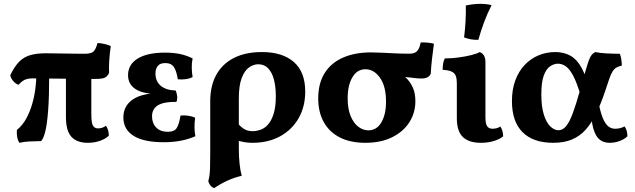

<svg xmlns="http://www.w3.org/2000/svg" viewBox="-20 -740 3328 1007"><path d="M76.8 -295.2Q60 -301.6 48.5 -315.8Q37 -330 33.6 -345.4Q56.4 -392.4 81.5 -417.2Q106.6 -442 140.1 -451.3Q173.6 -460.6 221.8 -460.6Q233.6 -460.6 258.3 -460.1Q283 -459.6 312.6 -459.3Q342.2 -459 371.2 -458.5Q400.2 -458 422.6 -458Q456.6 -458 469.3 -468.7Q482 -479.4 491.6 -514.6Q509.4 -513.6 529.3 -509Q549.2 -504.4 561 -498.2Q555.2 -460.4 553 -423Q550.8 -385.6 552 -358.4Q546.2 -342.8 533.1 -334.4Q520 -326 480 -326Q383.2 -326 297.8 -327.5Q212.4 -329 153.4 -329Q136 -329 123.3 -326.1Q110.6 -323.2 99.8 -315.8Q89 -308.4 76.8 -295.2ZM82 9Q73.6 -2 70.2 -21.5Q66.8 -41 68.6 -58.6Q98 -82 117.6 -118Q137.2 -154 149 -195.3Q160.8 -236.6 165.7 -276.6Q170.6 -316.6 170.6 -348.4L238 -347.4Q238 -232.8 232.4 -159.6Q226.8 -86.4 216.9 -48.2Q207 -10 195 0Q160 0.4 132.2 2Q104.4 3.6 82 9ZM440.2 9Q383.8 9 354.8 -22.3Q325.8 -53.6 325.8 -126.4V-350.8H459V-142Q459 -96.2 467.4 -81.4Q475.8 -66.6 494.4 -66.6Q516.2 -66.6 535.8 -80.2Q550 -61 550.8 -28.6Q535 -12.4 505.3 -1.7Q475.6 9 440.2 9Z M839.4 6Q733.6 6 680.3 -27.8Q627 -61.6 627 -123.8Q627 -183.6 675.2 -217.5Q723.4 -251.4 818.8 -251.4V-246.4Q731.4 -246.4 691.5 -272.2Q651.6 -298 651.6 -345.8Q651.6 -401.8 702.2 -432.9Q752.8 -464 845.6 -464Q888.2 -464 922.7 -457Q957.2 -450 990.2 -433.6Q985.4 -410 985.7 -385.8Q986 -361.6 990.2 -335.8Q974.8 -327.6 953.1 -324.7Q931.4 -321.8 912.4 -324.4Q906 -367.2 892 -388.2Q878 -409.2 847.2 -409.2Q820 -409.2 807.7 -394.5Q795.4 -379.8 795.4 -354.4Q795.4 -313.2 823.4 -289.9Q851.4 -266.6 901.4 -265.4Q907.8 -250.8 909.2 -234.5Q910.6 -218.2 905.2 -205.6Q840.2 -206.8 808.8 -188Q777.4 -169.2 777.4 -129.2Q777.4 -93.8 799.2 -71.3Q821 -48.8 860.6 -48.8Q893.8 -48.8 906.5 -68.1Q919.2 -87.4 926.8 -134Q945.8 -136 967.2 -133.1Q988.6 -130.2 1003.6 -122.2Q999.8 -96.8 1000.1 -72.4Q1000.4 -48 1004.6 -25.4Q965.8 -8.8 925.4 -1.4Q885 6 839.4 6Z M1353.6 -467Q1461 -467 1520.9 -415.1Q1580.8 -363.2 1580.8 -259.6Q1580.8 -180.6 1546.2 -120Q1511.6 -59.4 1449.3 -25.2Q1387 9 1304.2 9Q1282.2 9 1263.2 5.8Q1244.2 2.6 1222.2 -3.6V-99.2Q1239.2 -77 1258.5 -64.5Q1277.8 -52 1306 -52Q1324.6 -52 1345.6 -59.1Q1366.6 -66.2 1384.8 -85.9Q1403 -105.6 1414.8 -142Q1426.6 -178.4 1426.6 -236Q1426.6 -284.2 1416.9 -321.9Q1407.2 -359.6 1386.7 -381.3Q1366.2 -403 1334.6 -403Q1309.8 -403 1286.2 -386.4Q1262.6 -369.8 1247.6 -330.5Q1232.6 -291.2 1232.6 -224V40Q1232.6 84 1236.7 120.6Q1240.8 157.2 1247.8 182Q1208.6 191 1172.2 207.7Q1135.8 224.4 1103.2 246.8Q1089.8 241.4 1083 231.9Q1076.2 222.4 1072.4 210.4Q1076.2 196 1078.5 180.8Q1080.8 165.6 1081.7 139.6Q1082.6 113.6 1082.6 67V-208.2Q1082.6 -290.8 1114.9 -348.5Q1147.2 -406.2 1207.8 -436.6Q1268.4 -467 1353.6 -467Z M1896.2 9Q1817 9 1761.9 -19.4Q1706.8 -47.8 1677.9 -100Q1649 -152.2 1649 -224.2Q1649 -302.8 1682.7 -356.6Q1716.4 -410.4 1778.9 -437.8Q1841.4 -465.2 1926.6 -465.2Q1950.8 -465.2 1983.4 -463.5Q2016 -461.8 2053.1 -460.1Q2090.2 -458.4 2128.8 -458.4Q2156.6 -458.4 2169.2 -473.8Q2181.8 -489.2 2186.2 -517.4Q2203.2 -518 2222.3 -516.4Q2241.4 -514.8 2255.8 -510.6Q2251 -475.6 2246.1 -433.8Q2241.2 -392 2239.2 -353.4Q2233.2 -339.8 2220.8 -334Q2208.4 -328.2 2189.4 -328.2Q2167.8 -328.2 2137.7 -332.7Q2107.6 -337.2 2065.2 -338L2057.8 -370.8Q2084.6 -355.2 2107.5 -333.9Q2130.4 -312.6 2144.5 -282.3Q2158.6 -252 2158.6 -209.6Q2158.6 -148 2126.8 -98.5Q2095 -49 2036.3 -20Q1977.6 9 1896.2 9ZM1912 -56.4Q1955.6 -56.4 1980.1 -98Q2004.6 -139.6 2004.6 -206.6Q2004.6 -287.6 1972.9 -332.2Q1941.2 -376.8 1897 -376.8Q1853 -376.8 1828.2 -334.6Q1803.4 -292.4 1803.4 -224.8Q1803.4 -169 1818.9 -131.6Q1834.4 -94.2 1859.3 -75.3Q1884.2 -56.4 1912 -56.4Z M2501.6 9Q2440 9 2408 -21.1Q2376 -51.2 2376 -120.4V-303.4Q2376 -326.4 2370.6 -341.5Q2365.2 -356.6 2349.2 -364.3Q2333.2 -372 2301.6 -373.8Q2301.6 -389.6 2303.9 -405.2Q2306.2 -420.8 2313 -433.6Q2348.4 -433.6 2385.3 -438.6Q2422.2 -443.6 2452 -451.1Q2481.8 -458.6 2496.2 -467Q2510 -461.6 2518 -448.7Q2526 -435.8 2526 -412.6V-126Q2526 -91 2535 -77.9Q2544 -64.8 2563.4 -64.8Q2573 -64.8 2583.9 -67.4Q2594.8 -70 2604 -76.4Q2618.2 -57.2 2619 -24.8Q2602 -10.4 2570.7 -0.7Q2539.4 9 2501.6 9ZM2488.8 -531Q2466.2 -530.6 2448.5 -534Q2430.8 -537.4 2414 -543.8Q2419.2 -583.6 2421.7 -628.6Q2424.2 -673.6 2423 -711Q2441 -715.2 2460.5 -717.5Q2480 -719.8 2498.6 -719.8Q2533 -719.8 2558.2 -713Q2535.4 -668 2518.8 -623.3Q2502.2 -578.6 2488.8 -531Z M2881.6 9Q2776.4 9 2720.7 -46.7Q2665 -102.4 2665 -209.6Q2665 -270.8 2682.8 -318.7Q2700.6 -366.6 2732 -399.6Q2763.4 -432.6 2804.6 -449.8Q2845.8 -467 2892 -467Q2937.4 -467 2971.6 -447.9Q3005.8 -428.8 3030.3 -384.4Q3054.8 -340 3071.2 -263.2L3025.6 -238Q3006.2 -304.8 2987 -341.4Q2967.8 -378 2947.8 -392Q2927.8 -406 2906.4 -406Q2885.8 -406 2865.5 -392.6Q2845.2 -379.2 2832.2 -344.5Q2819.2 -309.8 2819.2 -244.6Q2819.2 -181 2832.2 -139.3Q2845.2 -97.6 2865.9 -77.3Q2886.6 -57 2909 -57Q2931.4 -57 2949 -78.1Q2966.6 -99.2 2983.8 -145.3Q3001 -191.4 3022 -266Q3039.4 -327.8 3050.1 -365.4Q3060.8 -403 3068.3 -423.2Q3075.8 -443.4 3083.4 -452.5Q3091 -461.6 3102.2 -467Q3123.8 -462 3159.9 -460Q3196 -458 3230.8 -458Q3236.2 -445.2 3238.7 -428.7Q3241.2 -412.2 3241.2 -395.8Q3223.6 -392 3212.3 -385.2Q3201 -378.4 3192.5 -364.7Q3184 -351 3175.7 -327Q3167.4 -303 3154.8 -264.8Q3131.6 -195.2 3106.6 -144Q3081.6 -92.8 3050.7 -58.8Q3019.8 -24.8 2978.6 -7.9Q2937.4 9 2881.6 9ZM3178.6 9Q3131 9 3109 -26.2Q3087 -61.4 3082.8 -118.6L3121 -193.8Q3132.6 -136.8 3146.6 -109.6Q3160.6 -82.4 3175.5 -73.6Q3190.4 -64.8 3206 -64.8Q3233.4 -64.8 3255.8 -77Q3270 -57.8 3270.8 -25.4Q3253.6 -8.8 3228.6 0.1Q3203.6 9 3178.6 9Z"/></svg>

Font: Vollkorn
Style: Regular
Weight: 400
Designer: Friedrich Althausen
Foundry: Friedrich Althausen
Version: Version 4.104